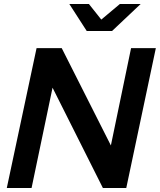

<svg xmlns="http://www.w3.org/2000/svg" viewBox="-20 -941 800 961"><path d="M14 0ZM163 -700H289L535 -213L636 -700H760L612 0H495L243 -502L138 0H14ZM425 -921 487 -843 580 -921H684L541 -786H414L327 -921Z"/></svg>

Font: Rosa Sans SemiBold
Style: Italic
Weight: 600
Italic angle: -12°
Designer: Pentagram / MCKL
Foundry: Pentagram / MCKL
Version: Version 1.005;September 16, 2019;FontCreator 11.5.0.2425 64-